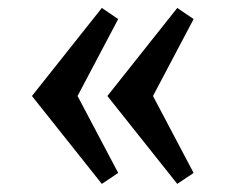

<svg xmlns="http://www.w3.org/2000/svg" viewBox="-20 -491 576 476"><path d="M232.5 -35.1 59.2 -253 232.5 -471.3 273 -443.7 147.7 -206.5V-299.5L273 -62.3ZM419.5 -35.1 246.2 -253 419.5 -471.3 460 -443.7 334.7 -206.5V-299.5L460 -62.3Z"/></svg>

Font: Andada Pro
Style: Regular
Weight: 400
Designer: Carolina Giovagnoli
Foundry: Huerta Tipografica
Version: Version 3.003